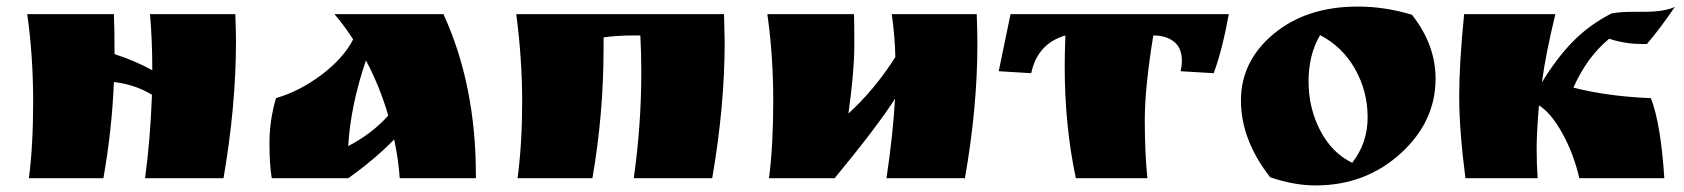

<svg xmlns="http://www.w3.org/2000/svg" viewBox="-20 -543 5132 585"><path d="M699 -417Q699 -221 661 0H422Q438 -118 443 -254Q391 -286 327 -293Q321 -146 295 0H68Q81 -98 81 -234.5Q81 -371 63 -500H327Q329 -459 329 -378Q387 -360 444 -329Q444 -422 437 -500H697Q699 -444 699 -417Z M1430 -8V0H1198Q1194 -57 1181 -118Q1119 -55 1041 0H808Q801 -41 801 -108.5Q801 -176 821 -244Q893 -265 959.5 -315Q1026 -365 1056 -423Q1029 -465 999 -500H1331Q1430 -285 1430 -8ZM1163 -191Q1137 -280 1095 -359Q1048 -221 1041 -98Q1113 -135 1163 -191Z M2186 -500 2188 -415Q2188 -220 2150 0H1911Q1934 -163 1934 -324Q1934 -380 1931 -435H1914Q1857 -435 1819 -429V-397Q1819 -196 1785 0H1557Q1571 -107 1571 -234Q1571 -361 1553 -500Z M2323 0Q2336 -100 2336 -236.5Q2336 -373 2318 -500H2582Q2583 -482 2583 -404Q2583 -326 2565 -197Q2645 -270 2708 -369Q2707 -431 2697 -500H2956Q2958 -440 2958 -410Q2958 -216 2920 0H2681Q2701 -134 2707 -242Q2651 -155 2523 0Z M3494 -435Q3468 -277 3468 -177Q3468 -77 3476 0H3258Q3224 -159 3224 -342Q3224 -373 3226 -435Q3141 -410 3122 -320L3023 -326L3059 -500H3724Q3704 -390 3678 -320L3577 -326Q3581 -342 3581 -358Q3581 -397 3557 -416Q3533 -435 3494 -435Z M3850 -3Q3761 -117 3761 -237Q3761 -357 3861 -440Q3961 -523 4117 -523Q4200 -523 4282 -498Q4354 -407 4354 -303Q4354 -172 4247 -75Q4140 22 3988 22Q3923 22 3850 -3ZM4002 -436Q3967 -376 3967 -295Q3967 -214 4002.5 -145.5Q4038 -77 4100 -47Q4147 -107 4147 -186Q4147 -265 4108.5 -333Q4070 -401 4002 -436Z M4955 -507H4988Q5052 -507 5083 -522Q5039 -457 4998 -409H4982Q4931 -409 4883 -425Q4815 -369 4774 -276Q4880 -249 5010 -244Q5040 -168 5051 0H4792Q4775 -74 4740.5 -136.5Q4706 -199 4669 -222Q4662 -140 4662 -90Q4662 -40 4665 0H4445Q4426 -147 4426 -248.5Q4426 -350 4441 -500H4719Q4689 -376 4678 -292Q4723 -366 4772.5 -416.5Q4822 -467 4890 -502Q4916 -507 4955 -507Z"/></svg>

Font: Ruslan Display
Style: Regular
Weight: 400
Designer: Denis Masharov, Vladimir Rabdu
Foundry: Denis Masharov, Vladimir Rabdu
Version: Version 1.000; ttfautohint (v1.4.1)